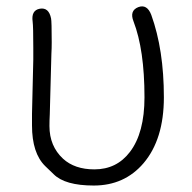

<svg xmlns="http://www.w3.org/2000/svg" viewBox="-20 -561 593 594"><path d="M270 13Q181 13 146 -22Q133 -35 120 -47Q79 -87 79 -173Q79 -191 79 -209L83 -377Q83 -395 83 -413Q83 -479 81 -494Q76 -529 103 -534Q131 -539 138 -504Q140 -495 140 -430Q140 -412 139 -394L134 -207Q133 -189 133 -171Q133 -109 175 -70Q211 -37 272 -37Q341 -37 382 -91Q427 -150 427 -260Q427 -407 393 -495Q380 -528 408 -539Q435 -549 448 -515Q487 -407 487 -260Q487 -130 424 -56Q365 13 270 13Z"/></svg>

Font: Resource Han Rounded JP Light
Style: Regular
Weight: 300
Designer: Cyano Hao (round all glyphs); Ryoko NISHIZUKA 西塚涼子 (kana, bopomofo & ideographs); Paul D. Hunt (Latin, Greek & Cyrillic)
Foundry: Cyano Hao
Version: 0.990